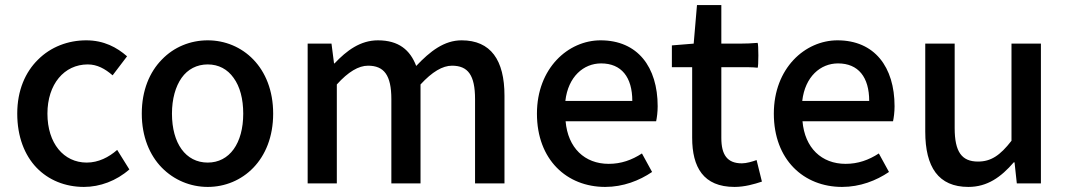

<svg xmlns="http://www.w3.org/2000/svg" viewBox="-20 -723 4209 757"><path d="M124 -62C171 -13 237 14 311 14C374 14 439 -10 490 -55L442 -132C409 -103 368 -82 322 -82C231 -82 167 -158 167 -275C167 -391 233 -469 326 -469C363 -469 394 -452 424 -426L481 -501C441 -536 390 -564 320 -564C248 -564 180 -538 130 -488C80 -439 48 -367 48 -275C48 -184 77 -111 124 -62Z M618 -62C666 -13 731 14 799 14C935 14 1057 -92 1057 -275C1057 -458 935 -564 799 -564C731 -564 666 -538 618 -488C570 -439 539 -367 539 -275C539 -184 570 -111 618 -62ZM901 -416C926 -382 939 -333 939 -275C939 -158 885 -82 799 -82C712 -82 658 -158 658 -275C658 -333 672 -382 696 -416C720 -450 756 -469 799 -469C842 -469 877 -450 901 -416Z M1193 -275V0H1308V-390C1353 -440 1394 -464 1431 -464C1494 -464 1523 -427 1523 -332V0H1638V-390C1684 -440 1725 -464 1762 -464C1825 -464 1853 -427 1853 -332V0H1911H1969V-346C1969 -486 1915 -564 1800 -564C1731 -564 1676 -521 1621 -463C1597 -526 1552 -564 1470 -564C1401 -564 1347 -524 1299 -473H1297L1287 -551H1193Z M2477 -245H2567C2570 -259 2573 -281 2573 -304C2573 -459 2494 -564 2348 -564C2220 -564 2097 -454 2097 -275C2097 -93 2215 14 2366 14C2437 14 2501 -11 2551 -45L2511 -118C2471 -92 2429 -77 2380 -77C2285 -77 2219 -140 2210 -245H2388ZM2275 -325H2209C2220 -421 2281 -473 2350 -473C2430 -473 2473 -419 2473 -325H2341Z M2824 -318V-458H2895H2931C2943 -458 2958 -457 2967 -456C2971 -458 2971 -551 2967 -554C2944 -552 2921 -551 2896 -551H2824V-703H2728L2715 -551L2629 -544V-458H2709V-180C2709 -64 2753 14 2876 14C2916 14 2954 3 2984 -7L2963 -92C2947 -86 2923 -79 2905 -79C2847 -79 2824 -113 2824 -179Z M3411 -245H3501C3504 -259 3507 -281 3507 -304C3507 -459 3428 -564 3282 -564C3154 -564 3031 -454 3031 -275C3031 -93 3149 14 3300 14C3371 14 3435 -11 3485 -45L3445 -118C3405 -92 3363 -77 3314 -77C3219 -77 3153 -140 3144 -245H3322ZM3209 -325H3143C3154 -421 3215 -473 3284 -473C3364 -473 3407 -419 3407 -325H3275Z M4084 -275V-551H4026H3968V-168C3923 -110 3887 -86 3836 -86C3772 -86 3744 -124 3744 -218V-551H3628V-204C3628 -64 3680 14 3798 14C3873 14 3927 -25 3977 -83H3980L3989 0H4084Z"/></svg>

Font: GenSekiGothic2 TW M
Style: Regular
Weight: 500
Version: Version 2.100;PS 2.1;hotconv 16.6.51;makeotf.lib2.5.65220 DE